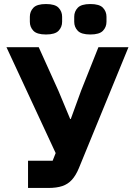

<svg xmlns="http://www.w3.org/2000/svg" viewBox="-20 -932 671 952"><path d="M119 0V-135H241L256 -173L12 -698H172L270 -481L328 -342H331L382 -482L468 -698H617L371 -98Q356 -62 336.5 -40.5Q317 -19 289 -9.5Q261 0 219 0ZM208 -761Q163 -761 145.5 -779.5Q128 -798 128 -824V-849Q128 -875 145.5 -893.5Q163 -912 208 -912Q253 -912 270.5 -893.5Q288 -875 288 -849V-824Q288 -798 270.5 -779.5Q253 -761 208 -761ZM428 -761Q383 -761 365.5 -779.5Q348 -798 348 -824V-849Q348 -875 365.5 -893.5Q383 -912 428 -912Q473 -912 490.5 -893.5Q508 -875 508 -849V-824Q508 -798 490.5 -779.5Q473 -761 428 -761Z"/></svg>

Font: IBM Plex Sans Var
Style: Regular
Weight: 400
Designer: Mike Abbink, Paul van der Laan, Pieter van Rosmalen
Foundry: Bold Monday
Version: Version 3.000